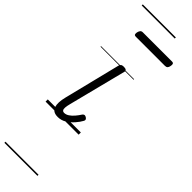

<svg xmlns="http://www.w3.org/2000/svg" viewBox="-414 -873 1236 1236"><g transform="rotate(45 204.0 -255.0)"><path d="M125 15Q102 15 88 6.5Q74 -2 68.5 -18.5Q63 -35 64 -57.5Q65 -80 72 -108L168 -495Q171 -506 177.5 -510.5Q184 -515 198 -515Q213 -515 219.5 -509.5Q226 -504 223 -494L123 -100Q117 -77 116 -62Q115 -47 120 -40Q125 -33 136 -33Q152 -33 168 -43.5Q184 -54 199 -71.5Q214 -89 226 -108Q232 -116 239 -116.5Q246 -117 254 -112Q263 -106 264.5 -100Q266 -94 262 -87Q251 -66 230 -42Q209 -18 182.5 -1.5Q156 15 125 15ZM117 -706Q104 -706 101.5 -712.5Q99 -719 101 -731Q104 -744 110 -751Q116 -758 127 -758H393Q404 -758 407 -751Q410 -744 407 -731Q405 -719 399 -712.5Q393 -706 381 -706ZM0 365H301V375H0ZM0 -20H301V0H0ZM0 -505H301V-500H0ZM0 -885H301V-875H0Z"/></g></svg>

Font: Playwrite IS Guides
Style: Regular
Weight: 400
Designer: Veronika Burian, José Scaglione
Foundry: TypeTogether
Version: Version 1.003